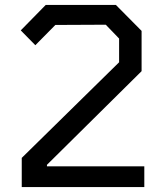

<svg xmlns="http://www.w3.org/2000/svg" viewBox="-20 -757 674 777"><path d="M68 0V-118L462 -505V-601L408 -657L204 -656L123 -574L64 -634L165 -737H449L553 -632V-469L170 -90V-84H564V0Z"/></svg>

Font: Tomorrow
Style: Regular
Weight: 400
Designer: Tony de Marco, Monica Rizzolli
Foundry: Just in Type
Version: Version 2.002